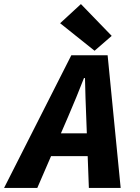

<svg xmlns="http://www.w3.org/2000/svg" viewBox="-66 -922 686 942"><path d="M-46 0 284 -651H462L526 0H370L357 -349Q355 -396 353.5 -442.5Q352 -489 351 -539H346Q327 -491 308 -444Q289 -397 268 -349L117 0ZM117 -156 143 -268H443L418 -156ZM398 -673 229 -808 331 -902 482 -746Z"/></svg>

Font: Source Code Pro ExtraLight ExtraBold
Style: Italic
Weight: 800
Italic angle: -11°
Monospace: yes
Version: Version 1.016;hotconv 1.0.116;makeotfexe 2.5.65601